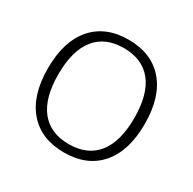

<svg xmlns="http://www.w3.org/2000/svg" viewBox="-125 -659 801 797"><g transform="rotate(30 275.0 -260.0)"><path d="M410.5 -431.5Q364 -490 275 -490Q186 -490 139.5 -431.5Q93 -373 93 -260Q93 -147 139.5 -88.5Q186 -30 275 -30Q364 -30 410.5 -88.5Q457 -147 457 -260Q457 -373 410.5 -431.5ZM446 -60.5Q385 10 275 10Q165 10 104 -60.5Q43 -131 43 -260Q43 -389 104 -459.5Q165 -530 275 -530Q385 -530 446 -459.5Q507 -389 507 -260Q507 -131 446 -60.5Z"/></g></svg>

Font: Rounded Mplus 1c Light
Style: Regular
Weight: 300
Version: Version 1.059.20150529